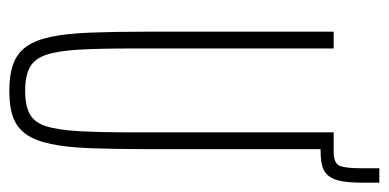

<svg xmlns="http://www.w3.org/2000/svg" viewBox="-231 -595 834 412"><g transform="rotate(90 186.0 -389.0)"><path d="M264 -660V-688H305Q331 -688 336 -701.5Q341 -715 341 -744V-786H372V-751Q372 -724 369 -706.5Q366 -689 358.5 -678.5Q351 -668 338 -664Q325 -660 305 -660ZM175 8Q140 8 117 -0.5Q94 -9 80 -28.5Q66 -48 59 -81.5Q52 -115 50 -165.5Q48 -216 48 -286V-688H84V-256Q84 -187 86.5 -142Q89 -97 97.5 -71.5Q106 -46 124.5 -36Q143 -26 175 -26Q207 -26 225 -36Q243 -46 251 -71.5Q259 -97 261.5 -142Q264 -187 264 -256V-688H300V-286Q300 -216 298 -165.5Q296 -115 289 -81.5Q282 -48 268.5 -28.5Q255 -9 232.5 -0.5Q210 8 175 8Z"/></g></svg>

Font: Saira UltraCondensed Thin
Style: Regular
Weight: 250
Width: 1
Designer: Hector Gatti with collaboration of the Omnibus-Type team
Foundry: Omnibus-Type
Version: Version 1.101